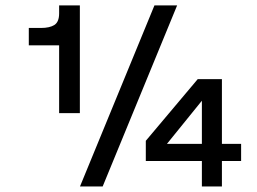

<svg xmlns="http://www.w3.org/2000/svg" viewBox="-20 -670 922 690"><path d="M535 -650.5H616.5L349 0H267.5ZM192.5 -650.5H267V-263.5H192.5V-507H83.5V-569.5H127Q159 -569.5 175.8 -580.5Q192.5 -591.5 192.5 -622ZM777.5 -91.5V0H705.5V-91.5H504V-164L690.5 -385.5H777.5V-153H846.5V-91.5ZM705.5 -153V-308L580 -153Z"/></svg>

Font: Overused Grotesk
Style: Regular
Weight: 450
Version: Version 0.004